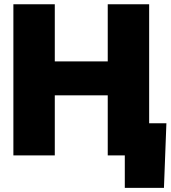

<svg xmlns="http://www.w3.org/2000/svg" viewBox="-20 -748 821 924"><path d="M44.4 0V-727.5H243.7V-452.6H498.5V-727.5H697.8V0H498.5V-289.1H243.7V0ZM580.6 156.2V0H533.7V-154.8H780.8L769 156.2Z"/></svg>

Font: Inter 20pt Black
Style: Regular
Weight: 900
Version: Version 4.001;git-66647c0bb